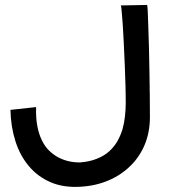

<svg xmlns="http://www.w3.org/2000/svg" viewBox="-20 -722 702 771"><path d="M582 -252Q582 -191.4 561.3 -141.4Q540.5 -91.3 502.9 -55.2Q465.8 -18.6 414.8 2.9Q363.8 24.4 304.2 27.8Q235.4 32.2 183.3 9.8Q131.3 -12.7 96.2 -54.7Q60.5 -96.7 42 -154.8Q23.4 -212.9 22 -280.8L125 -292Q123.5 -247.6 130.1 -214.4Q136.7 -181.2 148.9 -157.2Q160.6 -133.3 176.8 -117.7Q192.9 -102.1 210 -92.3Q251 -69.3 301.8 -69.8Q340.3 -72.8 368.7 -84.5Q397.5 -95.7 417.5 -113.5Q437.5 -131.3 450.7 -153.8Q463.4 -175.8 471.7 -202.1Q479 -228 481.9 -255.4Q484.9 -282.7 484.9 -310.1Q484.9 -324.2 484.6 -341.3Q484.4 -358.4 483.9 -378.4Q482.4 -418 481 -461.4Q479.5 -504.9 477.1 -547.9Q476.1 -569.3 474.9 -588.6Q473.6 -607.9 472.7 -625Q471.7 -640.6 470.2 -658.2Q468.8 -675.8 467.5 -688Q466.3 -700.2 464.8 -700.2L570.8 -702.1Q571.8 -701.2 573.2 -678.7Q574.2 -655.8 575.4 -618.4Q576.7 -581.1 578.1 -533.2Q578.6 -509.3 579.1 -484.9Q579.6 -460.4 580.1 -435.5Q581.1 -385.3 581.5 -337.4Q582 -289.6 582 -252Z"/></svg>

Font: Preahvihear
Style: Regular
Weight: 400
Designer: Danh Hong
Version: Version 8.002; ttfautohint (v1.8.3)